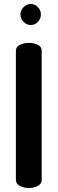

<svg xmlns="http://www.w3.org/2000/svg" viewBox="-20 -947 291 967"><path d="M125 0Q101 0 80.5 -10.5Q60 -21 60 -41V-691Q60 -712 80.5 -721.5Q101 -731 125 -731Q150 -731 170 -721.5Q190 -712 190 -691V-41Q190 -21 170 -10.5Q150 0 125 0ZM135 -821Q114 -821 98.5 -837Q83 -853 83 -874Q83 -895 98.5 -911Q114 -927 135 -927Q156 -927 171 -911Q186 -895 186 -874Q186 -853 171 -837Q156 -821 135 -821Z"/></svg>

Font: Dosis
Style: Bold
Weight: 700
Designer: EdgarTolentino, PabloImpallari, IginoMarini
Foundry: EdgarTolentino, PabloImpallari, IginoMarini
Version: Version 3.001; ttfautohint (v1.8.2)